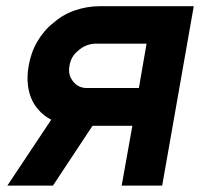

<svg xmlns="http://www.w3.org/2000/svg" viewBox="-20 -582 640 602"><path d="M587.5 -562.5 488.5 0H361.5L395 -187.5H270L146 0H3L140.5 -206.5Q115.5 -220 100 -238.5Q77.5 -264 70 -300.2Q62.5 -336.5 70 -376Q73 -394.5 79.5 -413.5Q86 -432.5 96 -450Q106 -467.5 119.2 -483.2Q132.5 -499 149 -511.5Q178 -537 216 -549.8Q254 -562.5 291.5 -562.5ZM439.5 -445H276Q247 -443 225 -423Q202 -404.5 198 -376Q192.5 -349 207.5 -329Q224 -306 252 -306H415.5Z"/></svg>

Font: Russisch Sans
Style: Bold Italic
Weight: 700
Italic angle: -10°
Designer: Michael Sharanda (font) & Cristiano Sobral (main changes)
Foundry: Michael Sharanda
Version: Version 2.00;September 8, 2020;FontCreator 13.0.0.2681 64-bi